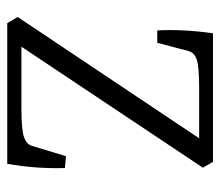

<svg xmlns="http://www.w3.org/2000/svg" viewBox="-59 -549 608 530"><g transform="rotate(90 245.0 -284.0)"><path d="M226.1 -529.8Q163.1 -529.8 144 -522.9Q125 -516.1 121.1 -501L98.1 -414.1H64Q60.1 -482.9 71.8 -567.9H426.8L442.9 -540L108.9 -39.1H277.8Q338.9 -39.1 358.9 -46.4Q378.9 -53.7 382.8 -68.8L411.1 -162.1L443.8 -159.2Q446.3 -79.1 432.1 0H43.9L26.9 -28.8L361.8 -529.8Z"/></g></svg>

Font: Yrsa-Light
Style: Regular
Weight: 300
Designer: Anna Giedrys (Yrsa+Rasa design), David Brezina (Yrsa art-direction, Rasa art-direction, design)
Foundry: Rosetta Type Foundry
Version: Version 1.001;PS 1.1;hotconv 1.0.88;makeotf.lib2.5.647800